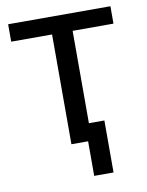

<svg xmlns="http://www.w3.org/2000/svg" viewBox="-78 -579 599 782"><g transform="rotate(-10 221.5 -187.5)"><path d="M10 -522H433V-450H264V-68H328V147H248V4H179V-450H10Z"/></g></svg>

Font: Repo Regular
Style: Regular
Weight: 400
Designer: Stefan Peev
Foundry: Context Ltd
Version: Version 1.502